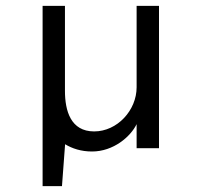

<svg xmlns="http://www.w3.org/2000/svg" viewBox="-20 -508 677 658"><path d="M126 129.9H192.4L203.1 -13.7C227.5 1 257.8 11.2 295.4 11.2C369.1 11.2 427.7 -40 448.2 -82.5V0H524.9V-487.8H448.2V-209C448.2 -129.9 381.8 -57.6 302.7 -57.6C222.2 -57.6 202.6 -128.4 202.6 -196.8V-487.8H126Z"/></svg>

Font: HK Grotesk
Style: Regular
Weight: 400
Designer: Alfredo Marco Pradil and Stefan Peev
Foundry: Hanken Design Co.
Version: Version 1.045;PS 001.045;hotconv 1.0.88;makeotf.lib2.5.64775